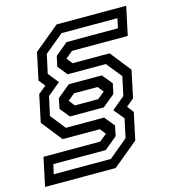

<svg xmlns="http://www.w3.org/2000/svg" viewBox="-137 -735 829 920"><g transform="rotate(-15 278.0 -275.0)"><path d="M-27 94.5 3 -47H284.5L320.5 -76.5L298 -105H113.5L32.5 -208L61 -342.5L100 -374.5L74.5 -406L103 -540.5L228 -643.5H573L543 -502H266.5L231 -473L254 -444H437.5L518.5 -341L490 -206.5L452 -175L476.5 -143L448 -8.5L323 94.5ZM29 46.5H312L406 -31.5L426 -125L384 -176L448 -229.5L468 -323L406.5 -399H217L178.5 -447L189.5 -497.5L252 -549.5H507L517 -597H240L146 -519.5L125.5 -426L167 -373.5L104 -321.5L83.5 -228L142.5 -153.5H332L373 -103.5L362.5 -53L299.5 -1H39.5ZM212 -246H328L362.5 -274.5L340 -303H223L189 -275ZM175 -201 136.5 -249 147 -299.5 210 -351.5H374L415 -301.5L404.5 -251L343.5 -201Z"/></g></svg>

Font: Tourney Thin Medium
Style: Italic
Weight: 500
Italic angle: -12°
Version: Version 1.015